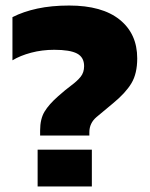

<svg xmlns="http://www.w3.org/2000/svg" viewBox="-20 -674 541 694"><path d="M125 -184V-202Q125 -244 141 -270.5Q157 -297 190 -326Q217 -350 238 -365.5Q259 -381 271.5 -396.5Q284 -412 284 -435Q284 -467 258.5 -480.5Q233 -494 176 -494Q132 -494 92.5 -483.5Q53 -473 25 -456V-612Q64 -632 115 -643Q166 -654 230 -654Q349 -654 412.5 -603Q476 -552 476 -463Q476 -408 455 -373Q434 -338 389 -301Q355 -273 329 -251Q303 -229 303 -196V-184ZM116 0V-133H312V0Z"/></svg>

Font: Kanit
Style: Bold
Weight: 700
Designer: Katatrad Team
Foundry: CadsonDemak
Version: Version 2.000; ttfautohint (v1.8.3)